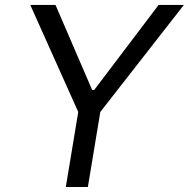

<svg xmlns="http://www.w3.org/2000/svg" viewBox="-20 -747 754 767"><path d="M100.9 -727.3H201.7L348 -387.8H356.5L613.6 -727.3H714.5L380.7 -299.7L331 0H242.9L292.6 -299.7Z"/></svg>

Font: Karasuma Gothic
Style: Italic
Weight: 400
Italic angle: -9.39999°
Designer: Rasmus Andersson / Ryoko Nishizuka
Foundry: Genbu
Version: Version 1.00